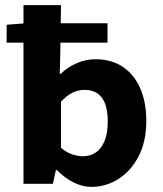

<svg xmlns="http://www.w3.org/2000/svg" viewBox="-20 -720 640 752"><path d="M338 12Q304 12 269 -5Q234 -22 203 -54H199L187 0H72V-700H219L216 -504L214 -431H218Q246 -458 281.5 -473Q317 -488 353 -488Q416 -488 460.5 -458.5Q505 -429 529 -374.5Q553 -320 553 -247Q553 -165 522.5 -107Q492 -49 443 -18.5Q394 12 338 12ZM305 -108Q332 -108 354 -122Q376 -136 389 -166.5Q402 -197 402 -244Q402 -286 392 -313Q382 -340 362 -354Q342 -368 311 -368Q287 -368 265 -357.5Q243 -347 219 -322V-141Q240 -123 262.5 -115.5Q285 -108 305 -108ZM6 -553V-623L82 -629H401V-553Z"/></svg>

Font: Source Code Pro ExtraLight
Style: Bold
Weight: 700
Monospace: yes
Version: Version 1.018;hotconv 1.0.116;makeotfexe 2.5.65601